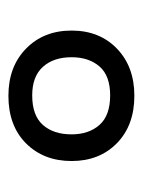

<svg xmlns="http://www.w3.org/2000/svg" viewBox="40 -804 347 468"><g transform="rotate(-90 214.0 -570.5)"><path d="M214 -417Q142 -417 98.5 -459.5Q55 -502 55 -570Q55 -638 98 -681Q141 -724 214 -724Q285 -724 329 -681Q373 -638 373 -570Q373 -502 329 -459.5Q285 -417 214 -417ZM215 -476Q263 -476 285.5 -502Q308 -528 308 -570Q308 -614 284.5 -640Q261 -666 215 -666Q166 -666 143 -640Q120 -614 120 -570Q120 -528 143 -502Q166 -476 215 -476Z"/></g></svg>

Font: Noto Sans Imperial Aramaic
Style: Regular
Weight: 400
Designer: Monotype Design Team
Foundry: Monotype Imaging Inc.
Version: Version 2.001; ttfautohint (v1.8.4.7-5d5b)